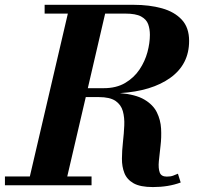

<svg xmlns="http://www.w3.org/2000/svg" viewBox="-58 -770 844 798"><path d="M-37.5 -36.5H66L224 -713.5H127.5V-750H497.5Q563 -750 615 -735.5Q667 -721 697.5 -688.2Q728 -655.5 728 -600Q728 -503 650.5 -447Q573 -391 440.5 -383Q506 -377.5 542.2 -356Q578.5 -334.5 594 -303Q609.5 -271.5 611.5 -235.5Q613.5 -199.5 609.2 -164.2Q605 -129 602.2 -99.8Q599.5 -70.5 605.8 -53.2Q612 -36 635 -36Q651 -36 661.2 -39.8Q671.5 -43.5 681.5 -48L693 -11.5Q642 7.5 577.5 7.5Q525 7.5 497.2 -8.2Q469.5 -24 459 -50.8Q448.5 -77.5 448.8 -110.8Q449 -144 453 -179.5Q457 -215 458.5 -248.2Q460 -281.5 452.5 -308.2Q445 -335 421.8 -350.8Q398.5 -366.5 352.5 -366.5H298.5L221.5 -36.5H322.5V0H-37.5ZM462.5 -713.5H379L307 -403.5H373Q425.5 -403.5 462.2 -425.2Q499 -447 521.8 -481Q544.5 -515 554.8 -553.2Q565 -591.5 565 -625Q565 -649.5 557.8 -669.5Q550.5 -689.5 528.5 -701.5Q506.5 -713.5 462.5 -713.5Z"/></svg>

Font: Bodoni* 06pt
Style: Bold Italic
Weight: 700
Italic angle: -13°
Version: Version 2.3